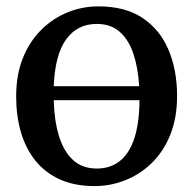

<svg xmlns="http://www.w3.org/2000/svg" viewBox="-20 -588 622 618"><path d="M285 11Q220 11 172.2 -10.8Q124.5 -32.5 93.5 -71.5Q62.5 -110.5 47.2 -163Q32 -215.5 32 -277.5Q32 -348 54 -402Q76 -456 113.8 -493Q151.5 -530 198.8 -548.8Q246 -567.5 296.5 -567.5Q383.5 -567.5 439.5 -529.8Q495.5 -492 522.8 -426.8Q550 -361.5 550 -279Q550 -208.5 528 -154Q506 -99.5 468.2 -63Q430.5 -26.5 383 -7.8Q335.5 11 285 11ZM292 -45.5Q335 -45.5 365.8 -69.8Q396.5 -94 412.5 -143Q428.5 -192 429 -265.5H153Q154.5 -201 169.5 -151.2Q184.5 -101.5 214.5 -73.5Q244.5 -45.5 292 -45.5ZM153 -310.5H428Q424.5 -369.5 409.5 -414.5Q394.5 -459.5 365.8 -485.2Q337 -511 291.5 -511Q229 -511 193 -461.5Q157 -412 153 -310.5Z"/></svg>

Font: Merriweather 24pt Medium
Style: Regular
Weight: 500
Designer: Eben Sorkin
Foundry: Eben Sorkin
Version: Version 2.100